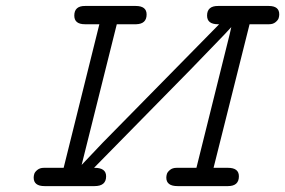

<svg xmlns="http://www.w3.org/2000/svg" viewBox="-20 -631 967 651"><path d="M94.2 -28.8Q94.2 -34.7 96.2 -41.3Q98.1 -47.9 106.7 -54.9Q115.2 -62 128.9 -62H195.8L316.9 -548.8H268.1Q231.9 -548.8 231.9 -578.1Q231.9 -611.3 269 -610.8H439.9Q477.1 -610.8 477.1 -582Q477.1 -549.8 441.9 -548.8H376L256.8 -71.8L328.1 -147L723.1 -548.8H719.2Q682.1 -548.8 682.1 -578.1Q682.1 -611.3 720.2 -610.8H891.1Q927.2 -610.8 926.8 -582Q926.8 -576.2 924.8 -569.6Q922.9 -563 914.3 -555.9Q905.8 -548.8 892.1 -548.8H826.2L704.1 -62H752.9Q790 -62 790 -33.2Q790 0 752.9 0H582Q543.9 0 543.9 -28.8Q543.9 -34.7 545.9 -41.3Q547.9 -47.9 556.4 -54.9Q564.9 -62 579.1 -62H646L758.8 -515.1L764.2 -539.1L740.2 -513.2L626 -395L298.8 -62H300.8Q339.8 -62 339.8 -33.2Q339.8 0 300.8 0H130.9Q94.2 0 94.2 -28.8Z"/></svg>

Font: CMU Typewriter Text Variable Width
Style: Italic
Weight: 500
Italic angle: -14.04°
Version: Version 0.7.0